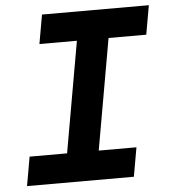

<svg xmlns="http://www.w3.org/2000/svg" viewBox="-51 -739 690 785"><g transform="rotate(-5 294.5 -346.5)"><path d="M28.3 0H466.8L487.8 -119.1H333L413.1 -574.2H567.9L588.9 -693.4H150.4L129.4 -574.2H283.2L203.1 -119.1H49.3Z"/></g></svg>

Font: Cascadia Code NF
Style: Bold Italic
Weight: 700
Italic angle: -10°
Monospace: yes
Designer: Aaron Bell
Foundry: Saja Typeworks
Version: Version 2404.023